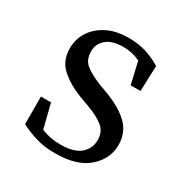

<svg xmlns="http://www.w3.org/2000/svg" viewBox="-123 -580 666 693"><g transform="rotate(30 210.5 -234.0)"><path d="M196 13Q154 13 120.5 3.5Q87 -6 51 -24V-139H93L118 -39Q154 -24 198 -24Q254 -24 280.5 -47Q307 -70 307 -105Q307 -140 282.5 -159.5Q258 -179 214 -195L173 -210Q122 -230 88 -260.5Q54 -291 54 -343Q54 -380 73.5 -411Q93 -442 130 -461.5Q167 -481 221 -481Q260 -481 292.5 -471Q325 -461 356 -442L352 -336H311L290 -427Q274 -435 256.5 -439Q239 -443 220 -443Q174 -443 150 -423Q126 -403 126 -371Q126 -336 149 -317.5Q172 -299 218 -281L248 -270Q314 -245 347.5 -211.5Q381 -178 381 -127Q381 -70 334.5 -28.5Q288 13 196 13Z"/></g></svg>

Font: Source Serif 4 Subhead
Style: Regular
Weight: 400
Designer: Frank Grießhammer
Foundry: Adobe Systems Incorporated
Version: Version 4.004;hotconv 1.0.117;makeotfexe 2.5.65602